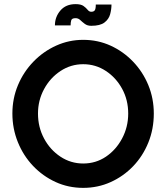

<svg xmlns="http://www.w3.org/2000/svg" viewBox="-20 -902 805 930"><path d="M725 -352Q725 -277 698.5 -211.5Q672 -146 625 -97Q578 -48 516 -20Q454 8 383 8Q311 8 249 -20.5Q187 -49 140 -98.5Q93 -148 66.5 -213.5Q40 -279 40 -352Q40 -425 67 -489.5Q94 -554 142 -603.5Q190 -653 252 -681Q314 -709 383 -709Q454 -709 515.5 -681Q577 -653 624.5 -603.5Q672 -554 698.5 -489.5Q725 -425 725 -352ZM601 -352Q601 -418 571.5 -472Q542 -526 492.5 -558.5Q443 -591 383 -591Q323 -591 273 -558Q223 -525 193.5 -470.5Q164 -416 164 -352Q164 -286 193.5 -231Q223 -176 273 -143Q323 -110 383 -110Q444 -110 493 -143Q542 -176 571.5 -231.5Q601 -287 601 -352ZM422 -777Q403 -777 390.5 -786.5Q378 -796 368.5 -805Q359 -814 346 -814Q328 -814 325 -803.5Q322 -793 322 -779H246Q246 -820 272.5 -851Q299 -882 346 -882Q372 -882 384.5 -873Q397 -864 404.5 -854.5Q412 -845 422 -845Q434 -845 439 -852Q444 -859 444 -880H520Q520 -857 513.5 -833Q507 -809 486 -793Q465 -777 422 -777Z"/></svg>

Font: Kulim Park
Style: Bold
Weight: 700
Designer: Noponies / Dale Sattler
Foundry: Noponies
Version: Version 1.000; ttfautohint (v1.8.3)